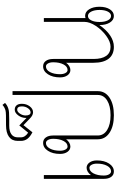

<svg xmlns="http://www.w3.org/2000/svg" viewBox="288 -1225 947 1563"><g transform="rotate(-90 761.5 -443.5)"><path d="M237 -128Q237 -68 211.5 -29Q186 10 147 10Q119 10 103 -12Q87 -34 87 -72V-560H118V-177Q129 -193 145 -202.5Q161 -212 177 -212Q203 -212 220 -188.5Q237 -165 237 -128ZM211 -128Q211 -154 201.5 -171.5Q192 -189 177 -189Q149 -189 131.5 -156Q114 -123 114 -72Q114 -46 123.5 -29.5Q133 -13 148 -13Q176 -13 193.5 -45.5Q211 -78 211 -128Z M801 -815V-121Q801 -61 748 -25.5Q695 10 605 10Q515 10 462 -25.5Q409 -61 409 -121V-379Q398 -363 382 -353.5Q366 -344 350 -344Q324 -344 307 -367.5Q290 -391 290 -428Q290 -488 315.5 -527Q341 -566 380 -566Q408 -566 424 -544Q440 -522 440 -484V-121Q440 -73 484.5 -45Q529 -17 605 -17Q681 -17 725.5 -45Q770 -73 770 -121V-815ZM413 -484Q413 -510 403.5 -526.5Q394 -543 379 -543Q351 -543 333.5 -510.5Q316 -478 316 -428Q316 -402 325.5 -384.5Q335 -367 350 -367Q378 -367 395.5 -400Q413 -433 413 -484Z M698 -739Q698 -702 677.5 -675Q657 -648 629 -648Q604 -648 578 -674L524 -726L466 -653Q429 -672 412.5 -694.5Q396 -717 396 -747V-773Q396 -819 429 -843.5Q462 -868 524 -868Q577 -868 605 -868.5Q633 -869 647 -873Q672 -881 689 -897L705 -876Q687 -858 658 -849Q646 -845 627.5 -843.5Q609 -842 569 -842H520Q474 -842 449.5 -824Q425 -806 425 -773V-747Q425 -729 435 -714Q445 -699 463 -688L522 -760L583 -701V-706Q583 -741 604 -769Q625 -797 650 -797Q673 -797 685.5 -782Q698 -767 698 -739ZM677 -739Q677 -777 650 -777Q633 -777 618 -755Q603 -733 603 -708Q603 -689 609.5 -678.5Q616 -668 628 -668Q647 -668 662 -689.5Q677 -711 677 -739Z M1488 -107Q1488 -55 1467 -22.5Q1446 10 1413 10Q1380 10 1359.5 -22.5Q1339 -55 1339 -107V-108Q1300 -51 1254.5 -20.5Q1209 10 1162 10Q1098 10 1065 -32.5Q1032 -75 1032 -156V-379Q1021 -363 1005 -353.5Q989 -344 973 -344Q947 -344 930 -367.5Q913 -391 913 -428Q913 -488 938.5 -527Q964 -566 1003 -566Q1031 -566 1047 -544Q1063 -522 1063 -484V-156Q1063 -88 1088 -52.5Q1113 -17 1162 -17Q1203 -17 1251 -52Q1299 -87 1332 -137Q1365 -187 1365 -230V-560H1396V-221Q1405 -224 1415 -224Q1447 -224 1467.5 -191Q1488 -158 1488 -107ZM1036 -484Q1036 -510 1026.5 -526.5Q1017 -543 1002 -543Q974 -543 956.5 -510.5Q939 -478 939 -428Q939 -402 948.5 -384.5Q958 -367 973 -367Q1001 -367 1018.5 -400Q1036 -433 1036 -484ZM1462 -107Q1462 -148 1448.5 -174.5Q1435 -201 1413 -201Q1391 -201 1377.5 -174.5Q1364 -148 1364 -107Q1364 -65 1377.5 -39Q1391 -13 1413 -13Q1435 -13 1448.5 -39Q1462 -65 1462 -107Z"/></g></svg>

Font: KoHo ExtraLight
Style: Regular
Weight: 275
Version: Version 1.000; ttfautohint (v1.6)